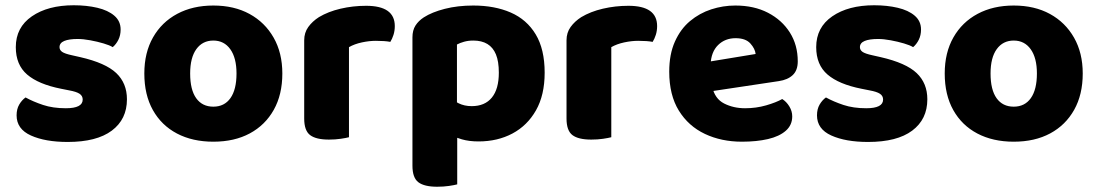

<svg xmlns="http://www.w3.org/2000/svg" viewBox="-20 -522 4162 729"><path d="M462 -145Q462 -69 404.5 -26Q347 17 237 17Q152 17 97.5 -7.5Q43 -32 43 -84Q43 -108 53 -125Q63 -142 77 -152Q106 -136 143.5 -123.5Q181 -111 230 -111Q294 -111 294 -144Q294 -158 282 -166Q270 -174 242 -179L212 -185Q126 -202 83 -239Q40 -276 40 -343Q40 -418 101 -460Q162 -502 260 -502Q309 -502 349.5 -492.5Q390 -483 414 -462.5Q438 -442 438 -410Q438 -388 429.5 -371Q421 -354 408 -343Q397 -350 373.5 -357Q350 -364 323 -369Q296 -374 275 -374Q242 -374 224 -366.5Q206 -359 206 -343Q206 -332 216 -325Q226 -318 254 -312L285 -305Q381 -283 421.5 -244.5Q462 -206 462 -145Z M1052 -243Q1052 -163 1019.5 -105Q987 -47 928.5 -15.5Q870 16 790 16Q711 16 652 -15Q593 -46 560.5 -104Q528 -162 528 -243Q528 -322 561 -380Q594 -438 653 -469.5Q712 -501 790 -501Q869 -501 927.5 -469Q986 -437 1019 -379Q1052 -321 1052 -243ZM790 -368Q749 -368 725.5 -335.5Q702 -303 702 -243Q702 -181 725 -149Q748 -117 790 -117Q832 -117 855 -149.5Q878 -182 878 -243Q878 -302 854.5 -335Q831 -368 790 -368Z M1305 -343V-229H1135V-369Q1135 -398 1150.5 -419.5Q1166 -441 1191 -457Q1226 -478 1273 -489Q1320 -500 1370 -500Q1479 -500 1479 -423Q1479 -405 1474 -389.5Q1469 -374 1462 -363Q1452 -365 1438 -366Q1424 -367 1407 -367Q1382 -367 1354 -361Q1326 -355 1305 -343ZM1135 -264H1305V-1Q1294 2 1273.5 5Q1253 8 1229 8Q1180 8 1157.5 -9Q1135 -26 1135 -72Z M1797 15Q1869 15 1925.5 -15Q1982 -45 2015 -103Q2048 -161 2048 -246Q2048 -335 2014 -391.5Q1980 -448 1919 -474.5Q1858 -501 1777 -501Q1718 -501 1669 -488.5Q1620 -476 1589 -456Q1569 -443 1557.5 -425Q1546 -407 1546 -380V-55H1715V-353Q1726 -359 1742 -363.5Q1758 -368 1777 -368Q1809 -368 1830.5 -355Q1852 -342 1863 -315.5Q1874 -289 1874 -246Q1874 -184 1847.5 -151.5Q1821 -119 1771 -119Q1743 -119 1721 -130Q1699 -141 1682 -154V-12Q1706 -1 1733.5 7Q1761 15 1797 15ZM1716 -96H1546V107Q1546 153 1568.5 170Q1591 187 1640 187Q1664 187 1684.5 184Q1705 181 1716 178Z M2301 -343V-229H2131V-369Q2131 -398 2146.5 -419.5Q2162 -441 2187 -457Q2222 -478 2269 -489Q2316 -500 2366 -500Q2475 -500 2475 -423Q2475 -405 2470 -389.5Q2465 -374 2458 -363Q2448 -365 2434 -366Q2420 -367 2403 -367Q2378 -367 2350 -361Q2322 -355 2301 -343ZM2131 -264H2301V-1Q2290 2 2269.5 5Q2249 8 2225 8Q2176 8 2153.5 -9Q2131 -26 2131 -72Z M2624 -167 2618 -279 2849 -317Q2847 -337 2829 -357Q2811 -377 2773 -377Q2733 -377 2706.5 -351Q2680 -325 2678 -277L2684 -193Q2694 -147 2729.5 -129Q2765 -111 2809 -111Q2851 -111 2889 -122Q2927 -133 2950 -146Q2966 -136 2977 -118Q2988 -100 2988 -80Q2988 -47 2963.5 -25.5Q2939 -4 2896 6Q2853 16 2797 16Q2719 16 2656.5 -13.5Q2594 -43 2557.5 -102Q2521 -161 2521 -250Q2521 -316 2542.5 -364Q2564 -412 2600 -442Q2636 -472 2680.5 -486.5Q2725 -501 2772 -501Q2843 -501 2896 -473.5Q2949 -446 2979 -398.5Q3009 -351 3009 -289Q3009 -255 2990 -237Q2971 -219 2937 -214Z M3501 -145Q3501 -69 3443.5 -26Q3386 17 3276 17Q3191 17 3136.5 -7.5Q3082 -32 3082 -84Q3082 -108 3092 -125Q3102 -142 3116 -152Q3145 -136 3182.5 -123.5Q3220 -111 3269 -111Q3333 -111 3333 -144Q3333 -158 3321 -166Q3309 -174 3281 -179L3251 -185Q3165 -202 3122 -239Q3079 -276 3079 -343Q3079 -418 3140 -460Q3201 -502 3299 -502Q3348 -502 3388.5 -492.5Q3429 -483 3453 -462.5Q3477 -442 3477 -410Q3477 -388 3468.5 -371Q3460 -354 3447 -343Q3436 -350 3412.5 -357Q3389 -364 3362 -369Q3335 -374 3314 -374Q3281 -374 3263 -366.5Q3245 -359 3245 -343Q3245 -332 3255 -325Q3265 -318 3293 -312L3324 -305Q3420 -283 3460.5 -244.5Q3501 -206 3501 -145Z M4091 -243Q4091 -163 4058.5 -105Q4026 -47 3967.5 -15.5Q3909 16 3829 16Q3750 16 3691 -15Q3632 -46 3599.5 -104Q3567 -162 3567 -243Q3567 -322 3600 -380Q3633 -438 3692 -469.5Q3751 -501 3829 -501Q3908 -501 3966.5 -469Q4025 -437 4058 -379Q4091 -321 4091 -243ZM3829 -368Q3788 -368 3764.5 -335.5Q3741 -303 3741 -243Q3741 -181 3764 -149Q3787 -117 3829 -117Q3871 -117 3894 -149.5Q3917 -182 3917 -243Q3917 -302 3893.5 -335Q3870 -368 3829 -368Z"/></svg>

Font: Baloo Bhaijaan 2 ExtraBold
Style: Regular
Weight: 800
Designer: Sanskriti Dholi, Noopur Datye and Ek Type
Foundry: Ek Type
Version: Version 1.701